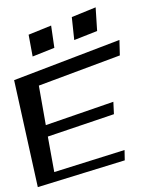

<svg xmlns="http://www.w3.org/2000/svg" viewBox="-156 -986 836 1091"><g transform="rotate(-10 262.5 -440.5)"><path d="M485 -30 494 -88 79 -34 78 -239 470 -299 479 -369 78 -305V-533L561 -622L574 -709L-55 -588L-28 34ZM202 -729 206 -857 71 -828 72 -702ZM458 -781 473 -915 330 -884 321 -753Z"/></g></svg>

Font: Gamestation Warped
Style: Regular
Weight: 400
Designer: Jonas Hecksher
Foundry: Jonas Hecksher, Playtypeª, e-types AS
Version: Version 1.003